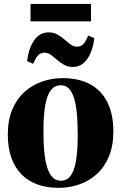

<svg xmlns="http://www.w3.org/2000/svg" viewBox="-20 -914 598 946"><path d="M18.5 -250.5Q18.5 -322.5 40.8 -375Q63 -427.5 101.5 -461.8Q140 -496 188.2 -512.5Q236.5 -529 289 -529Q368.5 -529 424.2 -498.8Q480 -468.5 509.2 -410Q538.5 -351.5 538.5 -266.5Q538.5 -194.5 516.2 -142Q494 -89.5 456 -55.5Q418 -21.5 369.5 -5Q321 11.5 268.5 11.5Q210.5 11.5 164.2 -5.2Q118 -22 85.5 -55.2Q53 -88.5 35.8 -137.5Q18.5 -186.5 18.5 -250.5ZM280 -23.5Q309 -23.5 327.5 -47.5Q346 -71.5 354.5 -121.8Q363 -172 363 -250.5Q363 -304 359.2 -348.8Q355.5 -393.5 346.2 -426Q337 -458.5 320.8 -476.2Q304.5 -494 280 -494Q250 -494 231 -470.2Q212 -446.5 203 -396.2Q194 -346 194 -265.5Q194 -212.5 198 -168.2Q202 -124 211.8 -91.5Q221.5 -59 238 -41.2Q254.5 -23.5 280 -23.5ZM113.5 -613Q121 -676 148.2 -715.2Q175.5 -754.5 219 -754.5Q244 -754.5 262.8 -744Q281.5 -733.5 297.5 -719.5Q313.5 -705.5 328.2 -694.8Q343 -684 358 -684Q377.5 -684 389.8 -695.8Q402 -707.5 414.5 -739L444.5 -726Q437.5 -663 410 -623.5Q382.5 -584 339 -584Q314.5 -584 295.5 -594.8Q276.5 -605.5 260.8 -619.5Q245 -633.5 230.2 -644Q215.5 -654.5 200 -654.5Q181 -654.5 168.8 -642.8Q156.5 -631 143.5 -599.5ZM428.5 -894.5V-809H130.5V-894.5Z"/></svg>

Font: Merriweather 120pt ExtraBold
Style: Regular
Weight: 800
Version: Version 2.100